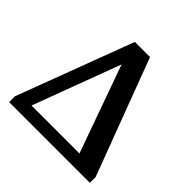

<svg xmlns="http://www.w3.org/2000/svg" viewBox="-179 -868 1031 1031"><g transform="rotate(45 336.0 -353.0)"><path d="M30 -44 279 -706H394L643 -44V0H30ZM492 -72 314 -570 128 -72Z"/></g></svg>

Font: Taviraj SemiBold
Style: Regular
Weight: 600
Designer: Katatrad Team
Foundry: CadsonDemak
Version: Version 1.001